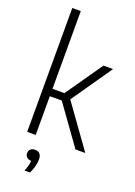

<svg xmlns="http://www.w3.org/2000/svg" viewBox="-189 -879 825 1177"><g transform="rotate(20 223.0 -290.0)"><path d="M67.5 0V-808H123V-301H200.5L368 -541.5H430.5L247.5 -277.5L446.5 0H382.5L201 -253H123V0ZM133 228.5Q142 207.5 146 190.8Q150 174 151.5 159Q133 158.5 122.2 148.5Q111.5 138.5 111.5 122.5Q111.5 106.5 122 96.5Q132.5 86.5 151 86.5Q193.5 86.5 193.5 135.5Q193.5 155 187 180.2Q180.5 205.5 168.5 228.5Z"/></g></svg>

Font: Encode Sans Condensed Light
Style: Regular
Weight: 300
Width: 3
Designer: Multiple Designers
Foundry: Impallari Type
Version: Version 3.000; ttfautohint (v1.8.3) -l 8 -r 50 -G 200 -x 14 